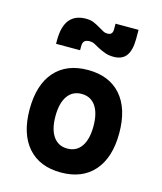

<svg xmlns="http://www.w3.org/2000/svg" viewBox="-118 -877 822 972"><g transform="rotate(15 293.0 -390.5)"><path d="M293 9.8Q181.2 9.8 119.6 -60.5Q58.1 -130.9 58.1 -258.8Q58.1 -387.2 119.6 -457.3Q181.2 -527.3 293 -527.3Q404.8 -527.3 466.3 -457.3Q527.8 -387.2 527.8 -258.8Q527.8 -130.9 466.3 -60.5Q404.8 9.8 293 9.8ZM293.2 -115.7Q340.8 -115.7 366.7 -153.1Q392.6 -190.5 392.6 -258.9Q392.6 -327.6 366.7 -364.7Q340.7 -401.9 293 -401.9Q245.6 -401.9 219.5 -364.7Q193.4 -327.5 193.4 -258.8Q193.4 -190.4 219.5 -153.1Q245.6 -115.7 293.2 -115.7ZM101.6 -613.3V-632.8Q101.6 -775.4 216.3 -775.4Q238.8 -775.4 255.1 -768.8Q271.5 -762.2 293 -749.5Q307.6 -741.2 316.9 -735.8Q326.2 -730.5 339.8 -730.5Q366.2 -730.5 366.2 -759.8V-789.6H486.8V-742.2Q486.8 -683.6 465.8 -654.3Q444.8 -625 398.9 -625Q374 -625 354 -632.3Q334 -639.6 315.4 -649.4Q299.8 -658.2 288.6 -664.1Q277.3 -669.9 263.7 -669.9Q245.6 -669.9 236.6 -662.1Q227.5 -654.3 227.5 -633.8V-613.3Z"/></g></svg>

Font: Cascadia Mono
Style: Regular
Weight: 400
Monospace: yes
Designer: Aaron Bell
Foundry: Saja Typeworks
Version: Version 2404.023